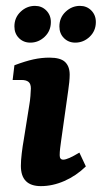

<svg xmlns="http://www.w3.org/2000/svg" viewBox="-20 -626 346 653"><path d="M212 -318 188 -148Q186 -134 184.5 -121.5Q183 -109 183 -98Q183 -83 195 -83Q203 -83 216.5 -89Q230 -95 250 -107L272 -60Q239 -28 199 -10.5Q159 7 119 7Q51 7 51 -62Q51 -80 54 -105Q57 -130 61 -152L80 -271Q82 -282 83.5 -299.5Q85 -317 85 -325Q85 -341 77 -347.5Q69 -354 53 -354H23L29 -404Q66 -418 93.5 -424Q121 -430 148 -430Q186 -430 201.5 -415Q217 -400 217 -372Q217 -361 215.5 -346Q214 -331 212 -318ZM235.9 -481Q213 -481 197.5 -496.4Q182 -511.9 182 -536Q182 -566 203.1 -586Q224.3 -606 252 -606Q275.1 -606 290.6 -590.3Q306 -574.6 306 -551.1Q306 -521 285 -501Q264 -481 235.9 -481ZM83 -481Q60 -481 44.5 -496.4Q29 -511.9 29 -536Q29 -566 50 -586Q71 -606 99 -606Q122 -606 137.5 -590.3Q153 -574.6 153 -551.1Q153 -521 132 -501Q111 -481 83 -481Z"/></svg>

Font: Rasa
Style: Italic
Weight: 400
Italic angle: -7.10001°
Designer: Anna Giedrys (Yrsa+Rasa design), David Brezina (Yrsa art-direction, Rasa art-direction, design)
Foundry: Rosetta Type Foundry
Version: Version 2.004